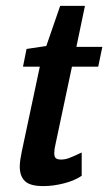

<svg xmlns="http://www.w3.org/2000/svg" viewBox="-20 -619 369 651"><path d="M115 -393H58L70 -453L137 -463L184 -599H268L239 -460H327L313 -393H224L168 -129Q164 -113 164 -100Q164 -87 169.5 -82.5Q175 -78 187 -78Q200 -78 214 -83Q228 -88 257 -102V-23Q234 -7 197.5 2.5Q161 12 127 12Q82 12 64.5 -5Q47 -22 47 -54Q47 -65 49 -78.5Q51 -92 54 -106Z"/></svg>

Font: Quattrocento Sans
Style: Bold Italic
Weight: 700
Designer: Pablo Impallari
Foundry: Pablo Impallari, Igino Marini, Brenda Gallo
Version: Version 2.000